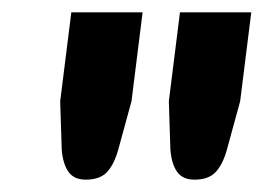

<svg xmlns="http://www.w3.org/2000/svg" viewBox="-20 -745 427 311"><path d="M77.5 -454ZM211 -725 193 -581 171.5 -502.5Q165 -479 153.5 -466.5Q142 -454 119 -454Q100 -454 91 -466.5Q82 -479 80 -502.5L77.5 -581L95.5 -725ZM387 -725 369 -581 347.5 -502.5Q341 -479 329.5 -466.5Q318 -454 295 -454Q276 -454 267 -466.5Q258 -479 256 -502.5L253.5 -581L271.5 -725Z"/></svg>

Font: Lato Heavy
Style: Italic
Weight: 800
Italic angle: -7°
Designer: Lukasz Dziedzic
Foundry: tyPoland Lukasz Dziedzic
Version: Version 2.007; 2014-02-27